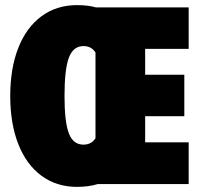

<svg xmlns="http://www.w3.org/2000/svg" viewBox="-20 -720 787 750"><path d="M547 -529V-428H700V-266H547V-164H717V-1H362Q326 10 281 10Q201 10 142 -33.5Q83 -77 51.5 -157Q20 -237 20 -345Q20 -453 51.5 -533Q83 -613 142 -656.5Q201 -700 281 -700Q324 -700 355 -691H717V-529ZM353 -180V-515Q337 -540 306 -540Q266 -540 249 -494.5Q232 -449 232 -345Q232 -243 249 -199Q266 -155 306 -155Q337 -155 353 -180Z"/></svg>

Font: Decalotype Black
Style: Regular
Weight: 900
Designer: Alfredo Marco Pradil
Foundry: Alfredo Marco Pradil
Version: Version 1.0